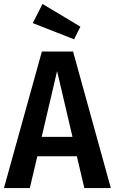

<svg xmlns="http://www.w3.org/2000/svg" viewBox="-23 -952 581 972"><path d="M384 -817 352 -753 143 -835 192 -932ZM404 0 366 -161H166L128 0H-3L189 -691H347L538 0ZM188 -259H344L266 -592Z"/></svg>

Font: Fira Sans Condensed Medium
Style: Regular
Weight: 500
Width: 3
Designer: Carrois Corporate & Edenspiekermann AG
Foundry: Carrois Corporate GbR & Edenspiekermann AG
Version: Version 4.203;PS 004.203;hotconv 1.0.88;makeotf.lib2.5.64775